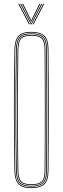

<svg xmlns="http://www.w3.org/2000/svg" viewBox="-20 -970 324 995"><path d="M143 5Q95.8 5 75.8 -16Q55.8 -37 55 -85Q53.5 -169.5 52.8 -246.9Q52 -324.2 52 -399.5Q52 -474.8 52.8 -552.2Q53.5 -629.8 55 -714Q55.8 -762.8 75.8 -783.9Q95.8 -805 143 -805Q187 -805 209 -785.5Q231 -766 231.2 -714Q231.8 -634.2 232.1 -557.4Q232.5 -480.5 232.5 -403.6Q232.5 -326.8 232.1 -247.8Q231.8 -168.8 231.2 -85Q231 -33.8 209 -14.4Q187 5 143 5ZM143 1Q186.2 1 206.6 -17.8Q227 -36.5 227.2 -85Q227.8 -163.8 228.1 -240.4Q228.5 -317 228.5 -394.1Q228.5 -471.2 228.1 -550.6Q227.8 -630 227.2 -714Q227 -763.2 206.6 -782.1Q186.2 -801 143 -801Q98 -801 78.9 -781.2Q59.8 -761.5 59 -714Q57.5 -626.2 56.8 -548.4Q56 -470.5 56 -396.2Q56 -322 56.8 -245.8Q57.5 -169.5 59 -85Q59.8 -38.2 79 -18.6Q98.2 1 143 1ZM143 -3Q99.2 -3 81.5 -21.6Q63.8 -40.2 63 -85Q61.5 -172.2 60.8 -250Q60 -327.8 60 -402.2Q60 -476.8 60.8 -553.2Q61.5 -629.8 63 -714Q63.8 -760 81.5 -778.5Q99.2 -797 143 -797Q184.2 -797 203.6 -779.4Q223 -761.8 223.2 -714Q223.8 -636 224.1 -559.1Q224.5 -482.2 224.5 -404.9Q224.5 -327.5 224.1 -248Q223.8 -168.5 223.2 -85Q223 -38 203.5 -20.5Q184 -3 143 -3ZM143 -7Q183 -7 201 -23.4Q219 -39.8 219.2 -85Q219.8 -162 220.1 -238.6Q220.5 -315.2 220.5 -392.9Q220.5 -470.5 220.1 -550.5Q219.8 -630.5 219.2 -714Q219 -760 201 -776.5Q183 -793 143 -793Q101.2 -793 84.5 -775.6Q67.8 -758.2 67 -713.8Q65.5 -626 64.8 -548.1Q64 -470.2 64 -396.1Q64 -322 64.8 -245.8Q65.5 -169.5 67 -85.2Q67.8 -41.5 84.5 -24.2Q101.2 -7 143 -7ZM143 -11Q102.2 -11 87 -27.5Q71.8 -44 71 -85.2Q69 -201.5 68.4 -302.1Q67.8 -402.8 68.4 -502Q69 -601.2 71 -713.8Q71.8 -755.8 87 -772.4Q102.2 -789 143 -789Q181.8 -789 198.4 -773.5Q215 -758 215.2 -714Q215.8 -637.5 216.1 -560.8Q216.5 -484 216.5 -406Q216.5 -328 216.1 -248Q215.8 -168 215.2 -85Q215 -42 198.4 -26.5Q181.8 -11 143 -11ZM143 -15Q179.8 -15 195.4 -29.2Q211 -43.5 211.2 -85Q211.8 -160 212.1 -237Q212.5 -314 212.5 -392.6Q212.5 -471.2 212.1 -551.6Q211.8 -632 211.2 -714Q211 -756 195.5 -770.5Q180 -785 143 -785Q103.8 -785 89.8 -769.4Q75.8 -753.8 75 -713.8Q73 -597.2 72.4 -496.6Q71.8 -396 72.4 -296.9Q73 -197.8 75 -85.2Q75.8 -46 89.8 -30.5Q103.8 -15 143 -15ZM75 -949.8H80L135 -844H130ZM85 -949.8H90L137 -857.8L141 -849.5H143L147 -857.8L194 -949.8H199L144 -844H140ZM95 -949.8H100L137.5 -873.8L141 -864H143L146.5 -873.8L184 -949.8H189L149 -869.2L144 -858.2H140L135 -869.2ZM204 -949.8H209L154 -844H149Z"/></svg>

Font: Big Shoulders Inline Display SC Thin
Style: Regular
Weight: 100
Designer: Patric King
Foundry: XO Type Co
Version: Version 2.002